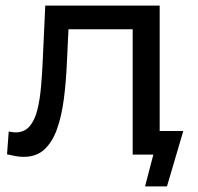

<svg xmlns="http://www.w3.org/2000/svg" viewBox="-20 -550 703 683"><path d="M5 -1 11 -82Q18 -81 24 -80Q30 -79 35 -79Q67 -79 85.5 -101Q104 -123 113 -159.5Q122 -196 126 -242Q130 -288 132 -334L141 -530H548V0H452V-474L475 -446H203L225 -475L218 -328Q215 -258 207 -197Q199 -136 182.5 -90Q166 -44 137.5 -18Q109 8 64 8Q51 8 36.5 5.5Q22 3 5 -1ZM496 113 532 -25 590 0H452V-84H632L574 113Z"/></svg>

Font: MOST Montserrat Medium
Style: Regular
Weight: 500
Designer: Julieta Ulanovsky
Foundry: Julieta Ulanovsky
Version: Version 8.000;March 11, 2024;FontCreator 15.0.0.2926 64-bit